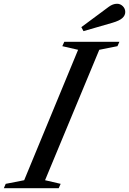

<svg xmlns="http://www.w3.org/2000/svg" viewBox="-92 -990 679 1010"><path d="M35.2 -42 318.8 -728 235.8 -747.1 246.1 -770H536.1L525.9 -747.1L430.2 -728L145 -42L227.1 -22.9L216.8 0H-71.8L-62 -22.9ZM347.2 -826.2 335.9 -847.2 480 -954.1Q501.5 -970.2 523.9 -970.2Q541 -970.2 554 -957.5Q566.9 -944.8 566.9 -926.8Q566.9 -908.7 551.5 -894.8Q536.1 -880.9 499 -870.1Z"/></svg>

Font: Libre Caslon Text
Style: Italic
Weight: 400
Italic angle: -25°
Designer: Pablo Impallari, Rodrigo Fuenzalida
Foundry: Pablo Impallari, Rodrigo Fuenzalida
Version: Version 1.002